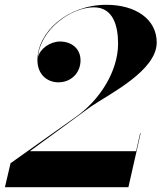

<svg xmlns="http://www.w3.org/2000/svg" viewBox="-46 -780 672 800"><path d="M489 0 540 -225H538L521 -150H78.5L332 -335.5C411.5 -389.5 607 -485.5 607 -603C607 -700.5 518.5 -760 397.5 -760C235.5 -760 110 -646.5 110 -529.5C110 -470 150 -437 197.5 -437C250 -437 289.5 -476 289.5 -528.5C289.5 -578.5 251 -607 204 -607C163 -607 120.5 -577 112 -541.5C121 -656 249 -749.5 345 -749.5C426 -749.5 446 -671.5 446 -597.5C446 -486 372 -363 266.5 -290.5L-2 -100L-25.5 0Z"/></svg>

Font: Bodoni* 96pt
Style: Bold Italic
Weight: 700
Italic angle: -13°
Version: Version 2.3